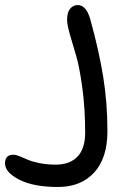

<svg xmlns="http://www.w3.org/2000/svg" viewBox="-218 -498 500 758"><path d="M11.2 240.2Q-85.4 240.2 -141.8 211.4Q-198.2 182.6 -198.2 147Q-198.2 112.8 -165 112.8Q-155.8 112.8 -140.4 118.9Q-125 125 -108.9 132.3Q-92.8 139.6 -63 145.8Q-33.2 151.9 2 151.9Q58.1 151.9 88.1 120.1Q118.2 88.4 118.2 25.9Q118.2 -69.8 106.9 -152.1Q95.7 -234.4 82.5 -278.3Q69.3 -322.3 58.1 -361.3Q46.9 -400.4 46.9 -419.9Q46.9 -449.2 58.8 -463.6Q70.8 -478 88.9 -478Q122.1 -478 138.2 -422.9Q172.9 -297.4 189.5 -194.6Q206.1 -91.8 206.1 20Q206.1 126.5 153.6 183.3Q101.1 240.2 11.2 240.2Z"/></svg>

Font: Shantell Sans Irregular Bouncy
Style: Regular
Weight: 400
Designer: Stephen Nixon, Anya Danilova, Shantell Martin
Foundry: Arrow Type
Version: Version 1.006;[9816181b4]